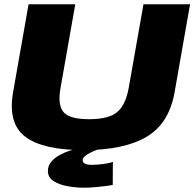

<svg xmlns="http://www.w3.org/2000/svg" viewBox="-20 -695 905 894"><path d="M369 4Q181 4 98.2 -58Q15.5 -120 41 -266L113 -675H330.5L262 -286.5Q247.5 -206 275.8 -173Q304 -140 394.5 -140Q485.5 -140 525.2 -172.8Q565 -205.5 579.5 -286.5L648 -675H865L793 -266Q767.5 -120 662.5 -58Q557.5 4 369 4ZM368 179Q334 179 295.5 172.2Q257 165.5 230 148.5Q203 131.5 203 101Q203 75.5 219.8 56.8Q236.5 38 259.8 25.8Q283 13.5 303 7.2Q323 1 330 0H438.5Q434 1.5 416 8.8Q398 16 381.5 27.2Q365 38.5 365 51Q365 72.5 408 72.5Q432.5 72.5 462.5 68.5Q492.5 64.5 505.5 58.5L505 166Q500 167.5 478.2 170.5Q456.5 173.5 427 176.2Q397.5 179 368 179Z"/></svg>

Font: Anybody ExtraExpanded ExtraBold
Style: Italic
Weight: 800
Width: 8
Italic angle: -10°
Designer: Tyler Finck
Foundry: Etcetera Type Company
Version: Version 1.010; ttfautohint (v1.8.3) -l 8 -r 50 -G 200 -x 14 